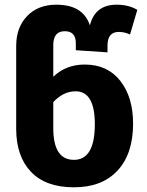

<svg xmlns="http://www.w3.org/2000/svg" viewBox="-20 -780 627 818"><path d="M341 -505Q438 -505 492.5 -435.5Q547 -366 547 -253Q547 -125 481 -53.5Q415 18 295 18Q175 18 112 -48Q49 -114 49 -231V-585Q49 -663 95.5 -711.5Q142 -760 220 -760Q334 -760 363 -672Q385 -760 477 -760Q528 -760 565 -738L534 -633Q511 -644 486 -644Q438 -644 438 -586V-557L303 -566V-596Q303 -647 256 -647Q207 -647 207 -588V-453Q261 -505 341 -505ZM295 -99Q384 -99 384 -251Q384 -391 302 -391Q250 -391 207 -345V-234Q207 -99 295 -99Z"/></svg>

Font: FiraGO
Style: Bold
Weight: 700
Designer: bBox Type
Foundry: bBox Type GmbH
Version: Version 1.001;PS 001.001;hotconv 1.0.88;makeotf.lib2.5.64775